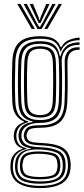

<svg xmlns="http://www.w3.org/2000/svg" viewBox="-20 -792 427 979"><path d="M184 167Q114.8 167 75.2 143.1Q35.8 119.2 33.2 64Q32.8 56.2 33.2 49.6Q33.8 43 34.5 36.8Q36.8 10.8 53.9 -7.8Q71 -26.2 95 -32.2V-35.2Q71.2 -43.5 61.9 -57.6Q52.5 -71.8 50.8 -89.5Q49.8 -97.5 50.8 -107.2Q54.5 -152.5 102 -169V-172.8Q77.8 -182 61.1 -206.1Q44.5 -230.2 42.8 -271.8Q40.8 -322.5 40.8 -369Q40.8 -415.5 42.8 -476.8Q45.5 -547.2 79.1 -577.2Q112.8 -607.2 184.5 -607.2Q233.2 -607.2 256.5 -592.8Q279.8 -578.2 289.2 -551.2H292.5Q306 -578.5 335.4 -589.5Q364.8 -600.5 385.8 -600V-587.2Q344.8 -587 321.5 -570.6Q298.2 -554.2 290.8 -529.8H287.5Q280.2 -561.8 258 -578.1Q235.8 -594.5 184.5 -594.5Q118.5 -594.5 89.6 -566.5Q60.8 -538.5 58.2 -476.8Q56.5 -423.8 56.1 -378.6Q55.8 -333.5 58 -271.8Q60 -227 77.8 -203.4Q95.5 -179.8 124.2 -172.8V-169Q94.5 -161.2 80.2 -145.6Q66 -130 63.8 -107.5Q63 -98 63.8 -89.2Q65.5 -71 76 -57Q86.5 -43 115 -35.8V-32.5Q85.8 -25.5 67.9 -8.5Q50 8.5 47.2 37Q46.2 44 45.6 49.8Q45 55.5 45.5 64Q48.5 115.8 84 135.8Q119.5 155.8 184 155.8Q249.8 155.8 285.4 135.8Q321 115.8 326 64Q327 51.8 325.8 36.5Q321.8 -13.8 286.8 -31.2Q251.8 -48.8 186.8 -51Q139.5 -52.8 123.2 -62.2Q107 -71.8 103.2 -88.8Q100.2 -99.2 101.8 -107.5Q106 -132 122.2 -142.9Q138.5 -153.8 184.5 -153.2Q243.8 -152.8 274.8 -178.8Q305.8 -204.8 309 -270.5Q310.5 -307.2 311 -338.4Q311.5 -369.5 311.1 -402.1Q310.8 -434.8 309.8 -476.2Q308.8 -509.8 327.2 -531.1Q345.8 -552.5 385.8 -551.2V-538.5Q353.2 -538.8 338.2 -522.2Q323.2 -505.8 324 -469Q325 -414 325.1 -368.5Q325.2 -323 323 -271.2Q319.5 -200.8 287.4 -170.8Q255.2 -140.8 184.5 -140.5Q140.5 -140.2 129.4 -131.2Q118.2 -122.2 115.8 -104.8Q114.8 -98.8 116.2 -93.5Q119.5 -78 132.8 -71.4Q146 -64.8 186.8 -63.2Q259.2 -60.8 297.2 -40.4Q335.2 -20 339.8 36.8Q340.5 45.5 340.4 50.6Q340.2 55.8 339.8 64Q335.5 119 296.2 143Q257 167 184 167ZM184 144.8Q123.8 144.8 91.6 128.1Q59.5 111.5 56.8 64.2Q55.8 51 58 36.8Q63.8 -22.8 136.5 -33V-36.2Q104.5 -41.5 91.5 -55.1Q78.5 -68.8 75.2 -89.2Q74 -97.5 74.8 -107.5Q76.5 -131 92.9 -147.4Q109.2 -163.8 146.2 -169.8V-173Q110.8 -180 93 -203Q75.2 -226 73.2 -273Q71.5 -318 71.4 -366.9Q71.2 -415.8 73.5 -475.8Q75.8 -535 102.9 -558.4Q130 -581.8 184.5 -581.8Q233 -581.8 255.4 -563.9Q277.8 -546 285.2 -505.2H288.2Q298 -541 320.9 -558.4Q343.8 -575.8 385.8 -576.2V-563.5Q341 -564 316.9 -540Q292.8 -516 294.8 -472Q296.8 -417 296.6 -367.4Q296.5 -317.8 294.8 -273.5Q291.5 -211.2 263.5 -188.1Q235.5 -165 184.5 -165.5Q143.2 -165.8 118.4 -150.8Q93.5 -135.8 89.8 -110.2Q88 -99.2 89.8 -89.8Q93.8 -66.2 114.6 -54.6Q135.5 -43 186.8 -41.2Q245.2 -39.5 278.1 -23Q311 -6.5 314 36.8Q315.2 51.2 314.2 64.2Q310 110.2 276.8 127.5Q243.5 144.8 184 144.8ZM184.5 -179.8Q231.5 -179.8 254.4 -200.6Q277.2 -221.5 279.8 -274.2Q281.5 -315 281.8 -366.5Q282 -418 280.2 -475.2Q278.2 -528 254.2 -548.5Q230.2 -569 184.5 -569Q136 -569 113.5 -547.9Q91 -526.8 88.8 -474.8Q86.8 -420.2 86.8 -370Q86.8 -319.8 88.8 -273.8Q91 -223 113.6 -201.4Q136.2 -179.8 184.5 -179.8ZM184.5 -192.5Q145.8 -192.5 125.9 -209.9Q106 -227.2 104 -274.2Q102.2 -320.5 102.2 -373Q102.2 -425.5 104 -474Q106 -520.8 125.4 -538.5Q144.8 -556.2 184.5 -556.2Q225.5 -556.2 244.2 -538.2Q263 -520.2 264.8 -474.8Q266.5 -421 266.4 -370Q266.2 -319 264.5 -274.8Q262 -228.5 242.9 -210.5Q223.8 -192.5 184.5 -192.5ZM184.5 -205.2Q217 -205.2 232 -220.6Q247 -236 249 -276Q251 -320 251.1 -371.9Q251.2 -423.8 249.5 -474Q247.8 -513.5 232.6 -528.5Q217.5 -543.5 184.5 -543.5Q151.8 -543.5 136.5 -528.4Q121.2 -513.2 119.5 -473.2Q117.5 -424.8 117.5 -373.6Q117.5 -322.5 119.5 -275.2Q121.2 -234.8 137 -220Q152.8 -205.2 184.5 -205.2ZM184 133.2Q242.2 133.2 269.5 117.8Q296.8 102.2 299.8 64Q300.8 52 299.2 36.8Q296 -2.5 266.9 -14.5Q237.8 -26.5 186.8 -29.5Q133 -32.8 104.8 -17.2Q76.5 -1.8 70.8 36.8Q68.2 50.5 69.2 64.5Q72.2 105.8 102.1 119.5Q132 133.2 184 133.2ZM184 122.2Q136.2 122.2 110.4 110.9Q84.5 99.5 82 64.2Q80.5 50 82.8 36.2Q86.8 1 113.5 -10.1Q140.2 -21.2 187.5 -19.5Q231.8 -18 257.6 -8.2Q283.5 1.5 286.8 36.8Q288.5 50.5 287 64.2Q283.8 100 257.5 111.1Q231.2 122.2 184 122.2ZM184 110.5Q222.2 110.5 245.8 102.8Q269.2 95 272.5 64.5Q275.2 51.8 272 36.8Q269.5 7.8 246.4 0.8Q223.2 -6.2 186.8 -7.8Q145 -9.2 121.9 -0.2Q98.8 8.8 96.5 36.5Q92.5 50.5 95.5 64.5Q98.5 94.2 121.4 102.4Q144.2 110.5 184 110.5ZM68 -772H84.5L157.8 -644.5H141.8ZM100 -772H116.8L166.2 -677.5L179.5 -655.2H184.2L197.5 -677.5L247 -772H263.8L192.5 -644.5H171ZM131.2 -772H148.2L176.5 -704.8L180.5 -689.8H183.2L187.2 -704.8L216 -772H232.8L196 -695L186.5 -674.5H177.2L167.5 -695ZM279.2 -772H295.8L221.8 -644.5H206Z"/></svg>

Font: Big Shoulders Inline Display Medium
Style: Regular
Weight: 500
Designer: Patric King
Foundry: XO Type Co
Version: Version 1.000